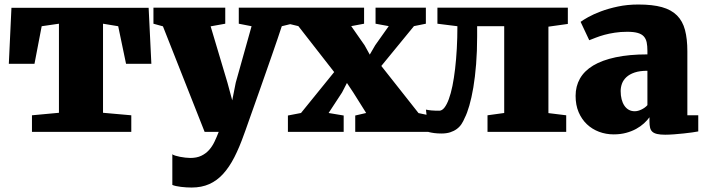

<svg xmlns="http://www.w3.org/2000/svg" viewBox="-20 -590 3152 859"><path d="M123 -74.2 243.7 -85.4V-483.9L166.5 -472.7L134.3 -304.7H19.5L31.2 -555.2H645L657.2 -304.7H543.9L508.8 -472.7L440.9 -483.9V-85.4L567.4 -74.2V0H123Z M751 100.1Q754.9 103.5 764.4 106.4Q773.9 109.4 785.4 111.6Q796.9 113.8 809.1 115.2Q821.3 116.7 831.1 116.7Q860.4 116.7 880.6 106.9Q900.9 97.2 915.3 81.1Q929.7 64.9 939.7 43.9Q949.7 22.9 958.5 0H895.5L709 -472.2L666.5 -483.9V-555.7H987.8V-483.9L922.4 -472.2L997.6 -220.2L1019 -141.1L1034.7 -220.2L1105.5 -472.7L1048.3 -483.9V-555.7H1286.6V-483.9L1240.7 -472.7Q1232.9 -448.7 1221.7 -415.8Q1210.4 -382.8 1197.3 -345Q1184.1 -307.1 1169.9 -266.6Q1155.8 -226.1 1142.1 -187.3Q1128.4 -148.4 1116 -113.5Q1103.5 -78.6 1094 -51.5Q1084.5 -24.4 1078.6 -7.8Q1072.8 8.8 1071.8 10.7Q1051.3 68.8 1028.6 113.3Q1005.9 157.7 978.3 188Q950.7 218.3 916.3 233.6Q881.8 249 837.4 249Q826.7 249 814.2 248.3Q801.8 247.6 789.8 246.1Q777.8 244.6 767.6 242.4Q757.3 240.2 751 237.3V100.1Z M1268.1 -73.2 1326.7 -84.5 1475.1 -267.6 1314.9 -473.1 1268.1 -484.4V-555.7H1608.9V-483.9L1551.3 -473.1L1611.3 -387.2L1634.3 -345.7L1658.7 -387.7L1719.2 -473.1L1660.2 -483.9V-555.7H1885.3V-483.9L1832 -473.1L1686 -294.9L1852.5 -84L1904.3 -73.2V0H1569.3V-73.2L1618.2 -84.5L1560.5 -176.3L1532.2 -218.8L1510.3 -176.3L1450.2 -84.5L1517.6 -73.2V0H1268.1Z M1885.7 -99.6Q1896.5 -97.2 1910.6 -95.9Q1924.8 -94.7 1945.3 -94.7Q1957.5 -94.7 1968.3 -108.4Q1979 -122.1 1988 -146.5Q1997.1 -170.9 2004.2 -205.6Q2011.2 -240.2 2016.1 -282.2Q2021 -324.2 2023.7 -372.3Q2026.4 -420.4 2026.4 -472.7L1937 -483.9V-555.7H2520.5V-482.9L2433.6 -470.7V-84L2513.2 -74.2V0H2161.1V-74.2L2235.8 -84.5V-472.7H2114.7V-426.3Q2114.7 -360.4 2110.1 -302.7Q2105.5 -245.1 2097.7 -198.7Q2089.8 -152.3 2079.8 -117.7Q2069.8 -83 2059.1 -62.5Q2053.2 -47.9 2044.7 -34.9Q2036.1 -22 2023.4 -12.7Q2010.7 -3.4 1993.9 2Q1977.1 7.3 1955.1 7.3Q1937.5 7.3 1922.9 5.4Q1908.2 3.4 1897 0.5Z M2555.2 -161.1Q2555.2 -204.1 2574.7 -238.5Q2594.2 -272.9 2634 -296.9Q2673.8 -320.8 2734.4 -333.7Q2794.9 -346.7 2876.5 -346.7V-362.3Q2876.5 -384.3 2873.3 -400.1Q2870.1 -416 2860.6 -426.8Q2851.1 -437.5 2833.3 -442.6Q2815.4 -447.8 2786.1 -447.8Q2756.3 -447.8 2730.7 -443.8Q2705.1 -439.9 2683.8 -434.1Q2662.6 -428.2 2645.8 -421.6Q2628.9 -415 2616.7 -410.2H2616.2L2577.6 -492.2Q2587.9 -500 2611.3 -513.2Q2634.8 -526.4 2668.5 -539.1Q2702.1 -551.8 2744.6 -560.8Q2787.1 -569.8 2835.9 -569.8Q2899.4 -569.8 2941.4 -558.1Q2983.4 -546.4 3008.8 -521Q3034.2 -495.6 3044.7 -455.8Q3055.2 -416 3055.2 -360.4V-74.2H3104V-2Q3094.7 0 3077.1 2.4Q3059.6 4.9 3038.6 7.1Q3017.6 9.3 2995.6 11Q2973.6 12.7 2956.1 12.7Q2934.1 12.7 2920.2 9.5Q2906.2 6.3 2898.7 -0.5Q2891.1 -7.3 2888.4 -18.8Q2885.7 -30.3 2885.7 -46.9V-65.4Q2876 -51.8 2861.1 -38.1Q2846.2 -24.4 2826.2 -13.4Q2806.2 -2.4 2781 4.4Q2755.9 11.2 2725.6 11.2Q2690.9 11.2 2659.9 -0.5Q2628.9 -12.2 2605.7 -34.2Q2582.5 -56.2 2568.8 -88.1Q2555.2 -120.1 2555.2 -161.1ZM2756.8 -182.6Q2756.8 -162.6 2761 -146.2Q2765.1 -129.9 2773.2 -117.7Q2781.2 -105.5 2793 -98.9Q2804.7 -92.3 2819.8 -92.3Q2834 -92.3 2850.1 -100.1Q2866.2 -107.9 2876.5 -119.6V-273.4Q2842.3 -273.4 2819.3 -265.6Q2796.4 -257.8 2782.5 -244.9Q2768.6 -231.9 2762.7 -215.8Q2756.8 -199.7 2756.8 -182.6Z"/></svg>

Font: Merriweather UltraBold
Style: Regular
Weight: 900
Designer: Eben Sorkin ( sorkintype@gmail.com )
Foundry: Eben Sorkin
Version: Version 1.570; ttfautohint (v1.3) -l 8 -r 32 -G 0 -x 0 -H 60